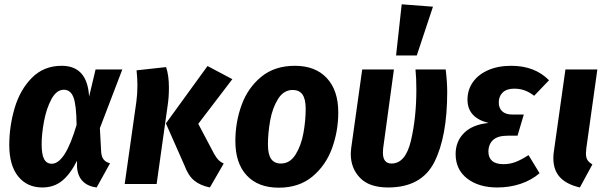

<svg xmlns="http://www.w3.org/2000/svg" viewBox="-20 -853 2804 890"><path d="M393 -405 423 -531H547L443 -259L449 -148Q451 -125 461 -113Q471 -101 490 -96L428 16Q387 11 363.5 -13Q340 -37 337 -79V-108Q306 -46 268 -15Q230 16 176 16Q106 16 64.5 -35Q23 -86 23 -181Q23 -268 48 -352.5Q73 -437 128 -492.5Q183 -548 266 -548Q385 -548 393 -405ZM173 -185Q173 -137 184.5 -115.5Q196 -94 220 -94Q282 -94 335 -274Q334 -367 320.5 -402Q307 -437 276 -437Q242 -437 218.5 -393.5Q195 -350 184 -290.5Q173 -231 173 -185Z M836 -84 749 -281 942 -547 1057 -486 899 -279 973 -139Q984 -120 993 -111Q1002 -102 1017 -95L953 16Q909 7 881 -15.5Q853 -38 836 -84ZM612 -381Q617 -417 617 -458Q617 -489 613 -527L750 -542Q763 -503 763 -447Q763 -401 757 -363L706 0H558Z M1071 -199Q1071 -287 1100 -366.5Q1129 -446 1191 -497Q1253 -548 1347 -548Q1442 -548 1495 -491Q1548 -434 1548 -332Q1548 -245 1519 -165.5Q1490 -86 1428 -34.5Q1366 17 1272 17Q1177 17 1124 -39.5Q1071 -96 1071 -199ZM1397 -348Q1397 -394 1382 -415Q1367 -436 1337 -436Q1295 -436 1269 -394.5Q1243 -353 1232.5 -295Q1222 -237 1222 -183Q1222 -137 1237 -116Q1252 -95 1282 -95Q1324 -95 1350 -136.5Q1376 -178 1386.5 -236Q1397 -294 1397 -348Z M2053 -427Q2053 -220 1993.5 -102Q1934 16 1779 16Q1692 16 1649 -28.5Q1606 -73 1606 -139Q1606 -149 1608 -167L1659 -531H1806L1756 -165Q1755 -158 1755 -145Q1755 -95 1795 -95Q1860 -95 1885 -201.5Q1910 -308 1910 -437Q1910 -492 1906 -531H2046Q2053 -472 2053 -427ZM1842 -833 1987 -822 1912 -596H1816Z M2092 -139Q2092 -198 2131.5 -237Q2171 -276 2245 -283Q2147 -307 2147 -391Q2147 -436 2171.5 -471.5Q2196 -507 2242 -527.5Q2288 -548 2350 -548Q2459 -548 2525 -481L2456 -409Q2434 -426 2412 -434Q2390 -442 2363 -442Q2329 -442 2310.5 -424.5Q2292 -407 2292 -378Q2292 -352 2308 -337Q2324 -322 2356 -322H2408L2379 -224H2333Q2287 -224 2265.5 -204Q2244 -184 2244 -150Q2244 -122 2261.5 -107Q2279 -92 2314 -92Q2343 -92 2369.5 -102Q2396 -112 2430 -134L2481 -50Q2444 -18 2393.5 -1Q2343 16 2285 16Q2199 16 2145.5 -25.5Q2092 -67 2092 -139Z M2698 -167Q2696 -147 2696 -142Q2696 -123 2703 -111.5Q2710 -100 2726 -91L2668 16Q2607 2 2576 -31Q2545 -64 2545 -121Q2545 -137 2548 -155L2601 -531H2749Z"/></svg>

Font: Fira Sans Condensed
Style: Bold Italic
Weight: 700
Width: 3
Italic angle: -8°
Designer: Carrois Corporate & Edenspiekermann AG
Foundry: Carrois Corporate GbR & Edenspiekermann AG
Version: Version 4.203